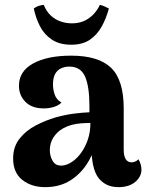

<svg xmlns="http://www.w3.org/2000/svg" viewBox="-20 -760 608 790"><path d="M467 10Q415 10 385.5 -27.5Q356 -65 356 -161V-199L380 -194Q370 -139 342 -92.5Q314 -46 270 -18Q226 10 166 10Q109 10 71.5 -20Q34 -50 34 -108Q34 -156 60.5 -189.5Q87 -223 127.5 -244Q168 -265 209 -277Q249 -288 284.5 -292.5Q320 -297 348 -298V-323Q348 -404 330 -445Q312 -486 265 -486Q246 -486 230.5 -478.5Q215 -471 206.5 -455Q198 -439 198 -412Q198 -392 205 -371Q212 -350 233 -338Q221 -326 201.5 -320Q182 -314 160 -314Q111 -314 84.5 -341Q58 -368 58 -407Q58 -467 116.5 -499Q175 -531 273 -531Q385 -531 437 -481Q489 -431 489 -314V-145Q489 -92 522 -92Q527 -92 535.5 -95Q544 -98 549 -105Q556 -95 559 -83Q562 -71 562 -62Q562 -33 536.5 -11.5Q511 10 467 10ZM238 -79Q257 -81 277 -94.5Q297 -108 314 -131.5Q331 -155 341.5 -186Q352 -217 352 -254Q333 -254 313 -252.5Q293 -251 274.5 -246Q256 -241 240 -232Q216 -219 200.5 -195.5Q185 -172 185 -142Q185 -117 197.5 -96.5Q210 -76 238 -79ZM276 -664Q302 -664 323 -672.5Q344 -681 361.5 -698Q379 -715 391 -740Q400 -738 409.5 -734Q419 -730 428 -725Q417 -684 398 -650Q379 -616 349 -596Q319 -576 273 -576Q225 -576 193.5 -597Q162 -618 144.5 -652Q127 -686 119 -725Q130 -733 140 -736Q150 -739 160 -740Q171 -713 188.5 -696.5Q206 -680 228.5 -672Q251 -664 276 -664Z"/></svg>

Font: Arima Thin
Style: Regular
Weight: 100
Designer: Joana Correia and Natanael Gama
Foundry: NDISCOVER
Version: Version 1.101;gftools[0.9.23]